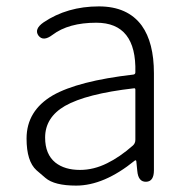

<svg xmlns="http://www.w3.org/2000/svg" viewBox="-20 -567 587 600"><path d="M218 13Q150 13 122 -11Q108 -23 94 -35Q63 -63 63 -134Q63 -221 145 -269Q224 -314 397 -334Q403 -335 403 -341Q407 -496 281 -496Q194 -496 144 -458Q115 -436 100 -456Q86 -476 116 -497Q190 -547 289 -547Q379 -547 423 -487Q461 -434 461 -338V-35Q461 0 437 1Q412 2 409 -33L406 -63Q405 -68 401 -65Q305 13 218 13ZM230 -36Q273 -36 315 -57Q354 -76 395 -112Q403 -119 403 -130V-287Q403 -292 398 -291Q250 -274 183 -236Q121 -200 121 -137Q121 -85 153 -59Q182 -36 230 -36Z"/></svg>

Font: Resource Han Rounded JP Light
Style: Regular
Weight: 300
Designer: Cyano Hao (round all glyphs); Ryoko NISHIZUKA 西塚涼子 (kana, bopomofo & ideographs); Paul D. Hunt (Latin, Greek & Cyrillic)
Foundry: Cyano Hao
Version: 0.990